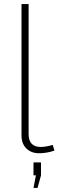

<svg xmlns="http://www.w3.org/2000/svg" viewBox="-20 -750 288 946"><path d="M86 -730H121V-89Q121 -26 181 -26Q206 -26 240 -36L248 -8Q211 5 172 5Q134 5 110 -18.5Q86 -42 86 -82ZM145 176 157 114H145V50H182V114L165 176Z"/></svg>

Font: Raleway-v4020 ExtraLight
Style: Regular
Weight: 275
Designer: Matt McInerney, Pablo Impallari, Rodrigo Fuenzalida
Foundry: Matt McInerney, Pablo Impallari, Rodrigo Fuenzalida
Version: Version 4.020;PS 004.020;hotconv 1.0.88;makeotf.lib2.5.64775